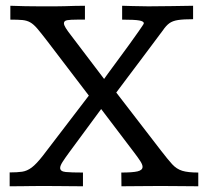

<svg xmlns="http://www.w3.org/2000/svg" viewBox="-20 -650 727 670"><path d="M13.7 0V-48.3Q40 -48.3 57.1 -50.8Q74.2 -53.2 90.6 -65.4Q106.9 -77.6 129.4 -106.4L290 -316.4L144 -507.8Q123 -535.2 110.1 -550.3Q97.2 -565.4 85.4 -572Q73.7 -578.6 58.1 -580.1Q42.5 -581.5 16.1 -581.5Q16.1 -593.8 16.1 -606Q16.1 -618.2 16.1 -629.9Q44.4 -628.9 68.1 -628.4Q91.8 -627.9 116.9 -627.9Q142.1 -627.9 174.3 -627.9Q189 -627.9 205.6 -628.4Q222.2 -628.9 240 -629.4Q257.8 -629.9 276.4 -629.9V-581.5Q268.6 -581.5 262 -581.5Q255.4 -581.5 249 -581.5Q226.6 -581.5 214.8 -579.6Q203.1 -577.6 203.1 -568.8Q203.1 -562.5 209.5 -552.2Q215.8 -542 228 -526.4L343.3 -374.5Q343.3 -375 356.7 -393.3Q370.1 -411.6 390.1 -438.7Q410.2 -465.8 430.2 -493.4Q450.2 -521 463.4 -540Q471.7 -552.2 476.8 -559.6Q481.9 -566.9 481.9 -568.8Q481.9 -575.7 465.8 -578.6Q449.7 -581.5 406.2 -581.5V-629.9Q412.1 -629.9 441.7 -628.9Q471.2 -627.9 497.6 -627.9Q541 -627.9 577.4 -628.7Q613.8 -629.4 653.8 -629.9V-583Q620.6 -583 601.3 -580.1Q582 -577.1 570.6 -568.6Q559.1 -560.1 548.3 -543.9Q548.3 -543.9 536.4 -528.1Q524.4 -512.2 506.1 -487.5Q487.8 -462.9 467 -435.3Q446.3 -407.7 427.7 -383.1Q409.2 -358.4 397.5 -342.8Q385.7 -327.1 385.7 -327.1L541 -125.5Q565.4 -93.8 580.8 -76.9Q596.2 -60.1 616 -54Q635.7 -47.9 671.9 -47.9Q671.9 -36.1 671.9 -23.9Q671.9 -11.7 671.9 0Q640.6 0 611.6 -0.5Q582.5 -1 540.5 -1Q497.6 -1 467 -0.5Q436.5 0 403.8 0Q403.8 -11.7 403.6 -23.7Q403.3 -35.6 403.3 -47.9Q442.4 -47.9 460 -52Q477.5 -56.2 477.5 -67.9Q477.5 -75.7 469.2 -88.4Q460.9 -101.1 448.2 -117.7L333 -269.5L223.6 -121.1Q207 -98.6 198.5 -85.2Q189.9 -71.8 189.9 -64Q189.9 -51.8 209.2 -49.8Q228.5 -47.9 269.5 -47.9V0Q262.7 0 237.3 -0.2Q211.9 -0.5 181.6 -0.7Q151.4 -1 129.4 -1Q107.4 -1 89.1 -0.7Q70.8 -0.5 53 -0.2Q35.2 0 13.7 0Z"/></svg>

Font: Kameron
Style: Regular
Weight: 400
Designer: Vernon Adams
Foundry: Vernon Adams
Version: Version 1.100